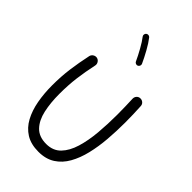

<svg xmlns="http://www.w3.org/2000/svg" viewBox="-309 -1142 1276 1276"><g transform="rotate(45 329.5 -504.0)"><path d="M153.8 -687.5Q168.5 -684.1 176.8 -671.1Q185.1 -658.2 182.1 -643.6Q165.5 -567.4 156.2 -495.8Q147 -424.3 147 -341.8Q147 -257.8 161.9 -190.2Q176.8 -122.6 214.6 -83.3Q252.4 -43.9 320.3 -43.9Q383.8 -43.9 422.6 -84Q461.4 -124 481.9 -191.7Q502.4 -259.3 509.8 -343.3Q517.1 -427.2 517.1 -514.6Q517.1 -549.3 516.1 -591.1Q515.1 -632.8 513.7 -662.6Q513.2 -678.2 523.2 -689.5Q533.2 -700.7 548.3 -701.2Q564 -701.7 575.2 -691.7Q586.4 -681.6 586.9 -666.5Q588.9 -636.2 590.1 -593.3Q591.3 -550.3 591.3 -514.6Q591.3 -435.1 585 -356.7Q578.6 -278.3 562 -209Q545.4 -139.6 515.1 -85.9Q484.9 -32.2 437 -1.5Q389.2 29.3 320.3 29.3Q249.5 29.3 201.9 -0.5Q154.3 -30.3 126 -82.8Q97.7 -135.3 85.2 -203.4Q72.8 -271.5 72.8 -348.1Q72.8 -431.2 82.8 -505.4Q92.8 -579.6 109.9 -659.2Q113.3 -673.8 126.2 -682.1Q139.2 -690.4 153.8 -687.5ZM273.4 -1032.2Q280.3 -1037.6 289.3 -1036.6Q298.3 -1035.6 303.7 -1028.8Q327.1 -999 351.8 -954.3Q376.5 -909.7 394 -871.1Q397.5 -863.3 394.3 -854.7Q391.1 -846.2 382.8 -842.3Q375 -838.9 366.5 -842.3Q357.9 -845.7 354.5 -853.5Q337.9 -890.1 313.7 -933.3Q289.6 -976.6 269.5 -1002Q264.2 -1008.8 265.4 -1017.8Q266.6 -1026.9 273.4 -1032.2Z"/></g></svg>

Font: Mikhak-FD Regular
Style: FD-Regular
Weight: 400
Designer: Amin Abedi
Version: Version 3.2